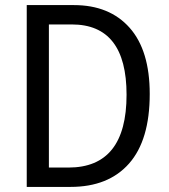

<svg xmlns="http://www.w3.org/2000/svg" viewBox="-20 -734 663 754"><path d="M270 -714H85V0H257Q406 0 487 -92Q568 -184 568 -365Q568 -536 489 -625Q410 -714 270 -714ZM249 -76H172V-638H262Q477 -638 477 -362Q477 -76 249 -76Z"/></svg>

Font: Noto Sans UI SemiCondensed
Style: Regular
Weight: 400
Width: 4
Designer: Monotype Design Team
Foundry: Monotype Imaging Inc.
Version: 1.001